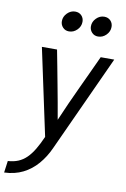

<svg xmlns="http://www.w3.org/2000/svg" viewBox="-141 -773 694 1061"><g transform="rotate(10 205.5 -242.0)"><path d="M-31 164Q1 162 26.5 151.5Q52 141 73 120.5Q94 100 112.5 69Q131 38 149 -3L45 -490H130Q139 -444 148 -396.5Q157 -349 166 -301Q175 -253 184 -204.5Q193 -156 201 -108Q222 -158 244 -206.5Q266 -255 288 -302.5Q310 -350 332 -397Q354 -444 375 -490H451L203 51Q180 102 145.5 142Q111 182 65 205Q19 228 -40 230ZM242 -665Q242 -639 222.5 -619.5Q203 -600 177 -600Q156 -600 142.5 -614.5Q129 -629 129 -649Q129 -675 148.5 -694.5Q168 -714 193 -714Q215 -714 228.5 -700Q242 -686 242 -665ZM405 -665Q405 -639 385.5 -619.5Q366 -600 340 -600Q319 -600 305.5 -614.5Q292 -629 292 -649Q292 -675 311.5 -694.5Q331 -714 356 -714Q378 -714 391.5 -700Q405 -686 405 -665Z"/></g></svg>

Font: Rosario
Style: Italic
Weight: 400
Italic angle: -8.05°
Designer: Hector Gatti
Foundry: Omnibus Type
Version: Version 1.201